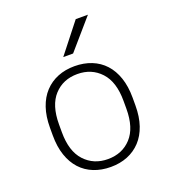

<svg xmlns="http://www.w3.org/2000/svg" viewBox="-132 -813 815 917"><g transform="rotate(-20 275.0 -354.5)"><path d="M275 6Q228 6 189 -9.5Q150 -25 122.5 -55Q95 -85 80 -129Q65 -173 65 -230V-270Q65 -327 80 -371Q95 -415 123 -445Q151 -475 189.5 -490.5Q228 -506 275 -506Q322 -506 361 -490.5Q400 -475 427.5 -445Q455 -415 470 -371Q485 -327 485 -270V-230Q485 -173 470 -129Q455 -85 427 -55Q399 -25 360.5 -9.5Q322 6 275 6ZM275 -34Q348 -34 393.5 -83.5Q439 -133 439 -230V-270Q439 -367 393 -416.5Q347 -466 275 -466Q202 -466 156.5 -416.5Q111 -367 111 -270V-230Q111 -133 157 -83.5Q203 -34 275 -34ZM358 -715H420L290 -565H240Z"/></g></svg>

Font: PT Root UI Light
Style: Regular
Weight: 300
Designer: Vitaly Kuzmin
Foundry: ParaType Ltd.
Version: Version 2.000G